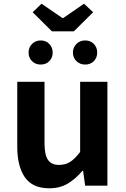

<svg xmlns="http://www.w3.org/2000/svg" viewBox="-20 -1001 677 1035"><path d="M246 14Q155 14 114 -45.5Q73 -105 73 -210V-560H220V-229Q220 -165 239 -138.5Q258 -112 298 -112Q333 -112 358.5 -128.5Q384 -145 412 -182V-560H559V0H439L428 -80H424Q388 -37 345.5 -11.5Q303 14 246 14ZM260 -832 156 -935 204 -981 316 -904H321L433 -981L482 -935L378 -832ZM199 -653Q171 -653 152.5 -671.5Q134 -690 134 -718Q134 -745 152.5 -764Q171 -783 199 -783Q228 -783 246 -764Q264 -745 264 -718Q264 -690 246 -671.5Q228 -653 199 -653ZM439 -653Q411 -653 392 -671.5Q373 -690 373 -718Q373 -745 392 -764Q411 -783 439 -783Q468 -783 486 -764Q504 -745 504 -718Q504 -690 486 -671.5Q468 -653 439 -653Z"/></svg>

Font: Chiron Sans HK TT
Style: Bold
Weight: 700
Designer: Ryoko NISHIZUKA 西塚涼子 (kana, bopomofo & ideographs); Paul D. Hunt (Latin, Greek & Cyrillic); Sandoll Communications 산돌커뮤니
Foundry: Adobe
Version: Version 2.022;hotconv 1.0.109;makeotfexe 2.5.65596